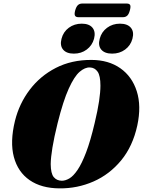

<svg xmlns="http://www.w3.org/2000/svg" viewBox="-20 -1051 806 1083"><path d="M496.5 -713Q592.5 -712.5 658.8 -666Q725 -619.5 751.5 -536.2Q778 -453 754.5 -343.5Q729 -226 663.5 -146.5Q598 -67 507.2 -27.2Q416.5 12.5 315.5 11.5Q213.5 11 147.2 -34.8Q81 -80.5 58.2 -165.5Q35.5 -250.5 64.5 -369.5Q88.5 -466.5 147.5 -544.5Q206.5 -622.5 295 -668Q383.5 -713.5 496.5 -713ZM328.5 -31.5Q349 -31.5 371.2 -44.5Q393.5 -57.5 417.2 -92.2Q441 -127 465.5 -191Q490 -255 514 -357Q531 -428 538.8 -480Q546.5 -532 546.5 -568Q546.5 -624 530.5 -646.8Q514.5 -669.5 487.5 -670.5Q459.5 -672 429.2 -646Q399 -620 367.8 -551.2Q336.5 -482.5 305 -356.5Q285 -275.5 275.8 -219Q266.5 -162.5 266 -125.5Q266.5 -72 283.2 -52Q300 -32 328.5 -31.5ZM396.5 -748.5Q355 -748.5 336 -771.2Q317 -794 327 -832.5Q337 -871.5 368.2 -894.5Q399.5 -917.5 441 -917.5Q483 -917.5 501.8 -894.5Q520.5 -871.5 510.5 -832.5Q500 -794.5 469.2 -771.5Q438.5 -748.5 396.5 -748.5ZM612.5 -748.5Q570.5 -748.5 551.2 -771.2Q532 -794 542.5 -832.5Q552.5 -871 583.8 -894.2Q615 -917.5 656.5 -917.5Q699 -917.5 718.2 -894.5Q737.5 -871.5 727 -832.5Q717 -794.5 685.8 -771.5Q654.5 -748.5 612.5 -748.5ZM404 -992Q410 -1013.5 419.5 -1022.2Q429 -1031 443.5 -1031H695Q709.5 -1031 714 -1022.8Q718.5 -1014.5 712.5 -992.5Q707 -971.5 697.8 -962.8Q688.5 -954 673.5 -954H422.5Q407.5 -954 403 -962.8Q398.5 -971.5 404 -992Z"/></svg>

Font: Fraunces 72pt S000 Black
Style: Italic
Weight: 900
Italic angle: -16°
Version: Version 1.000; ttfautohint (v1.8.3)